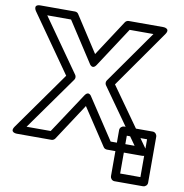

<svg xmlns="http://www.w3.org/2000/svg" viewBox="-98 -828 1074 1120"><g transform="rotate(10 439.5 -268.5)"><path d="M435 -452 588 -686H729L508 -372C502 -363 503 -351 508 -344L734 -25H592L435 -263C435 -263 417 -298 394 -263L237 -25H94L321 -344C327 -353 326 -365 321 -372L100 -686H241L393 -452C393 -452 412 -416 435 -452ZM414 -512 276 -725C272 -732 264 -736 255 -736H52C3 -736 32 -697 32 -697L270 -358L26 -14C-2 26 46 25 46 25H250C258 25 266 21 271 14L414 -204L558 14C562 21 571 25 579 25H783C832 25 803 -14 803 -14L559 -358L797 -697C825 -737 777 -736 777 -736H574C566 -736 558 -732 553 -725ZM799 149H679V-75H799ZM824 199C835 199 849 189 849 174V-100C849 -111 839 -125 824 -125H654C643 -125 629 -115 629 -100V174C629 185 639 199 654 199Z"/></g></svg>

Font: Asimov
Style: XWidOu
Weight: 500
Designer: Google
Version: Version 2.000980; 2014